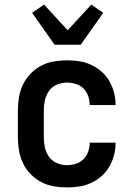

<svg xmlns="http://www.w3.org/2000/svg" viewBox="-20 -805 590 837"><path d="M271 12Q243 12 214 7Q185 2 159.5 -11.5Q134 -25 113.5 -46Q93 -67 80.5 -93Q68 -119 63 -147.5Q58 -176 58 -205V-325Q58 -354 63 -382.5Q68 -411 80.5 -437Q93 -463 113.5 -484Q134 -505 159.5 -518.5Q185 -532 214 -537Q243 -542 271 -542Q299 -542 325.5 -538Q352 -534 377 -522.5Q402 -511 422.5 -493Q443 -475 456.5 -451.5Q470 -428 477 -401.5Q484 -375 484 -348V-347H371Q371 -367 364.5 -386Q358 -405 344 -419Q330 -433 310.5 -439Q291 -445 271 -445Q249 -445 228 -436Q207 -427 194 -409Q181 -391 176 -369Q171 -347 171 -325V-205Q171 -183 176 -161Q181 -139 194 -121Q207 -103 228 -94Q249 -85 271 -85Q291 -85 310.5 -91Q330 -97 344 -111Q358 -125 364.5 -144Q371 -163 371 -183H484V-182Q484 -155 477 -128.5Q470 -102 456.5 -78.5Q443 -55 422.5 -37Q402 -19 377 -7.5Q352 4 325.5 8Q299 12 271 12ZM218 -610 120 -749 172 -785 275 -673 378 -785 430 -749 332 -610Z"/></svg>

Font: Lode Term
Style: Bold
Weight: 700
Monospace: yes
Designer: Belleve Invis
Foundry: Belleve Invis
Version: Version 29.2.0